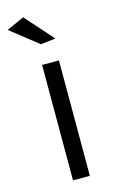

<svg xmlns="http://www.w3.org/2000/svg" viewBox="-128 -798 512 845"><g transform="rotate(-15 128.0 -375.0)"><path d="M0 0ZM95.2 -525.9H171.9V0H95.2ZM68.8 -750 181.6 -623 113.8 -615.2 -11.2 -713.9Z"/></g></svg>

Font: Argentum Sans Light
Style: Regular
Weight: 300
Designer: Julieta Ulanovsky (Modified by Cristiano Sobral)
Foundry: Julieta Ulanovsky
Version: Version 1.000; ttfautohint (v1.5.65-e2d9)